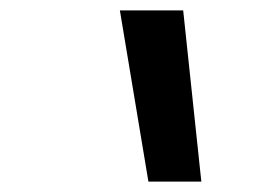

<svg xmlns="http://www.w3.org/2000/svg" viewBox="-20 -792 540 370"><path d="M368 -442H266L211 -772H333Z"/></svg>

Font: Iosevka Semibold Oblique
Style: Regular
Weight: 600
Italic angle: -9°
Monospace: yes
Designer: Belleve Invis
Foundry: Belleve Invis
Version: Version 32.5.0; ttfautohint (v1.8.4)